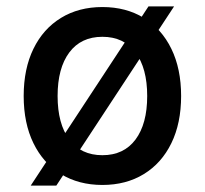

<svg xmlns="http://www.w3.org/2000/svg" viewBox="-20 -566 640 600"><path d="M300 12Q226 12 170.5 -22Q115 -56 84.5 -118.5Q54 -181 54 -266Q54 -351 84.5 -413.5Q115 -476 170.5 -510Q226 -544 300 -544Q374 -544 429.5 -510Q485 -476 515.5 -413.5Q546 -351 546 -266Q546 -181 515.5 -118.5Q485 -56 429.5 -22Q374 12 300 12ZM300 -81Q367 -81 403.5 -130Q440 -179 440 -266Q440 -353 403.5 -402Q367 -451 300 -451Q233 -451 196.5 -402Q160 -353 160 -266Q160 -179 196.5 -130Q233 -81 300 -81ZM76 14 444 -546H524L156 14Z"/></svg>

Font: Geist Mono Medium
Style: Regular
Weight: 500
Monospace: yes
Designer: Basement.studio, Andrés Briganti, Mateo Zaragoza
Foundry: Basement.studio, Vercel, Andrés Briganti, Guido Ferreyra, Mateo Zaragoza
Version: Version 1.500; ttfautohint (v1.8.4.7-5d5b)